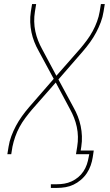

<svg xmlns="http://www.w3.org/2000/svg" viewBox="-20 -755 540 940"><path d="M229 165V147H259Q277 147 295 144Q313 141 330.5 133Q348 125 363 112.5Q378 100 388.5 84Q399 68 405 50.5Q411 33 414 15L417 0H352L358 -37Q362 -61 361.5 -85.5Q361 -110 356 -133.5Q351 -157 342.5 -178.5Q334 -200 323 -220L253 -351L137 -219Q120 -199 104 -177.5Q88 -156 75.5 -133Q63 -110 54.5 -85.5Q46 -61 41 -37L35 0H16L22 -37Q26 -63 35.5 -88.5Q45 -114 58 -138.5Q71 -163 87.5 -186Q104 -209 123 -231L243 -369L169 -506Q157 -527 148 -550Q139 -573 134 -597Q129 -621 128 -646.5Q127 -672 131 -698L137 -735H157L151 -698Q147 -674 147.5 -649.5Q148 -625 153 -601.5Q158 -578 166.5 -556.5Q175 -535 186 -515L256 -384L372 -516Q389 -536 405 -557.5Q421 -579 433.5 -602Q446 -625 455 -649.5Q464 -674 468 -698L474 -735H493L487 -698Q483 -672 473.5 -646.5Q464 -621 451 -596.5Q438 -572 421.5 -549Q405 -526 386 -504L266 -366L340 -229Q352 -208 361 -185Q370 -162 375 -138Q380 -114 381 -88.5Q382 -63 378 -37L375 -18H439L434 15Q431 35 424 55Q417 75 405 93Q393 111 376 125.5Q359 140 340 149Q321 158 300.5 161.5Q280 165 259 165Z"/></svg>

Font: Iosevka Curly Thin Oblique
Style: Regular
Weight: 100
Italic angle: -9°
Monospace: yes
Designer: Belleve Invis
Foundry: Belleve Invis
Version: Version 11.1.0; ttfautohint (v1.8.3)